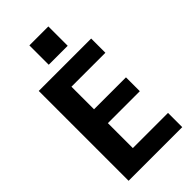

<svg xmlns="http://www.w3.org/2000/svg" viewBox="-285 -1014 1088 1088"><g transform="rotate(-45 259.5 -470.0)"><path d="M50 0V-720H198V0ZM122 0V-114H480V0ZM122 -314V-425H454V-314ZM122 -606V-720H470V-606ZM195 -785V-940H347V-785Z"/></g></svg>

Font: Instrument Sans SemiCondensed
Style: Bold
Weight: 700
Width: 4
Designer: Rodrigo Fuenzalida
Foundry: fragTYPE
Version: Version 1.000;gftools[0.9.28]